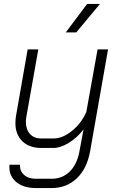

<svg xmlns="http://www.w3.org/2000/svg" viewBox="-20 -749 605 972"><path d="M28 85H81Q80 117 102 136.5Q124 156 162 156H241Q296 156 333 119.5Q370 83 382 18L403 -94Q371 -52 328.5 -26Q286 0 252 0H188Q128 0 93 -34Q58 -68 58 -126Q58 -144 61 -162L120 -499H174L114 -161Q111 -146 111 -133Q111 -94 131.5 -71Q152 -48 188 -48H251Q297 -48 344.5 -86.5Q392 -125 417 -182L474 -499H527L436 18Q420 105 368.5 154Q317 203 241 203H162Q97 203 60 170.5Q23 138 28 85ZM421 -729H486L366 -585H313Z"/></svg>

Font: Bai Jamjuree Light
Style: Italic
Weight: 300
Italic angle: -10°
Version: Version 1.000; ttfautohint (v1.6)